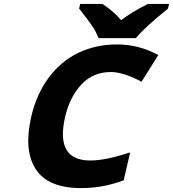

<svg xmlns="http://www.w3.org/2000/svg" viewBox="-20 -951 884 981"><path d="M703 -533 696 -537Q608 -583 546 -583Q456 -583 396.5 -520Q337 -457 313 -355Q261 -131 441 -131Q517 -131 634 -169L645 -172L612 -30L606 -28Q506 10 394 10Q225 10 162.5 -87Q100 -184 140 -356Q166 -469 228 -553Q290 -637 378 -680Q469 -724 578 -724Q686 -724 783 -673L789 -670ZM838 -907 836 -905Q724 -815 677 -760L675 -756H484L482 -760Q470 -790 454 -814Q430 -850 386 -905L384 -907L390 -931H504L505 -930Q564 -890 599 -848Q652 -889 734 -930L735 -931H844Z"/></svg>

Font: Passageway
Style: BdIt
Weight: 700
Foundry: Ascender Corporation
Version: Version 1.11